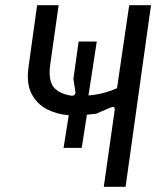

<svg xmlns="http://www.w3.org/2000/svg" viewBox="-20 -720 629 740"><path d="M380 0 422 -296Q423 -306 418 -307.5Q413 -309 405 -305L351 -282Q344 -281 335 -280Q326 -279 315 -278L295 -150H225L245 -276Q200 -279 161 -299Q122 -319 101.5 -359Q81 -399 90 -462L123 -700H206L173 -467Q166 -410 187 -384Q208 -358 257 -351Q264 -351 267.5 -354.5Q271 -358 271 -363L263 -416L283 -560H353L321 -352Q355 -355 383.5 -363Q412 -371 431 -380L478 -700H562L464 0Z"/></svg>

Font: Finlandica
Style: Italic
Weight: 400
Italic angle: -8°
Designer: Niklas Ekholm, Juho Hiilivirta, Jaakko Suomalainen
Foundry: Helsinki Type Studio
Version: Version 1.064